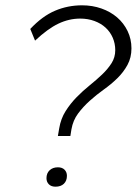

<svg xmlns="http://www.w3.org/2000/svg" viewBox="-20 -698 515 723"><path d="M189 5Q173 5 164 -4Q155 -13 155 -27Q155 -46 167 -57Q179 -68 198 -68Q214 -68 223 -59Q232 -50 232 -36Q232 -17 220.5 -6Q209 5 189 5ZM198 -186 203 -215Q209 -251 227 -279.5Q245 -308 268.5 -332Q292 -356 317.5 -376.5Q343 -397 364.5 -417.5Q386 -438 400 -460Q414 -482 414 -509Q414 -534 404.5 -556Q395 -578 377.5 -594Q360 -610 335.5 -619Q311 -628 282 -628Q240 -628 200 -609Q160 -590 112 -545L94 -589Q139 -637 187 -657.5Q235 -678 289 -678Q328 -678 362 -666Q396 -654 421 -632.5Q446 -611 460.5 -581Q475 -551 475 -516Q475 -481 460 -453.5Q445 -426 422 -403.5Q399 -381 371 -361Q343 -341 318 -318.5Q293 -296 274 -270.5Q255 -245 249 -211L245 -186Z"/></svg>

Font: Celebes Light
Style: Italic
Weight: 300
Italic angle: -10°
Designer: Anugrah Pasau
Foundry: Lafontype
Version: Version 1.000; ttfautohint (v1.8.4)